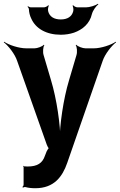

<svg xmlns="http://www.w3.org/2000/svg" viewBox="-67 -784 635 1017"><path d="M58 100V194C58 199 54 205 52 206L54 210C57 208 64 206 68 207C83 211 100 213 120 213C220 213 264 151 289 79L477 -462C489 -498 525 -543 548 -560L546 -563C522 -546 468 -528 430 -528H386C371 -528 344 -538 337 -547L334 -545C341 -536 343 -507 338 -492L299 -360C268 -258 249 -120 249 -40H253C253 -120 234 -258 203 -360L164 -492C159 -507 161 -536 168 -545L165 -547C158 -538 131 -528 116 -528H72C33 -528 -21 -546 -45 -563L-47 -560C-24 -543 12 -498 24 -461L181 -17C182 -13 190 3 194 3V-1C190 -1 182 14 180 18L171 41C158 80 131 98 79 98C73 98 66 97 60 97C59 97 59 95 59 94L55 96C56 97 58 99 58 100ZM255 -681C219 -681 195 -696 188 -725C186 -733 188 -749 192 -754L188 -756C185 -751 173 -745 165 -745H97C92 -745 84 -749 81 -751L79 -748C82 -746 86 -740 86 -735C87 -718 91 -701 98 -687C121 -633 178 -600 255 -600C280 -600 304 -604 325 -611C370 -627 408 -658 420 -710C425 -729 442 -752 454 -761L452 -764C439 -755 408 -745 388 -745H344C336 -745 324 -751 321 -756L317 -754C321 -749 323 -733 321 -725C314 -696 290 -681 255 -681Z"/></svg>

Font: Asimov
Style: Edge
Weight: 500
Designer: Google
Version: Version 2.000980: 2014